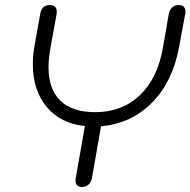

<svg xmlns="http://www.w3.org/2000/svg" viewBox="-20 -730 754 760"><path d="M714 -684Q714 -677 713 -674L689 -545Q664 -407 582 -324Q500 -241 380 -230L344 -26Q341 -9 330.5 0.5Q320 10 305 10Q279 10 279 -15Q279 -22 280 -26L316 -231Q220 -241 165 -306.5Q110 -372 110 -476Q110 -509 116 -545L139 -674Q145 -710 177 -710Q209 -710 204 -674L180 -542Q172 -497 172 -465Q172 -377 219 -331.5Q266 -286 357 -286Q463 -286 533.5 -353Q604 -420 625 -542L648 -674Q651 -691 661.5 -700.5Q672 -710 687 -710Q714 -710 714 -684Z"/></svg>

Font: Kodchasan Light
Style: Italic
Weight: 300
Italic angle: -10°
Version: Version 1.000; ttfautohint (v1.6)